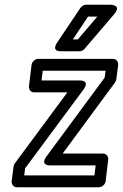

<svg xmlns="http://www.w3.org/2000/svg" viewBox="-20 -764 518 809"><path d="M82 -25 86 -55 332 -387C332 -387 363 -425 315 -425H155L160 -466H425L421 -437L176 -105C176 -105 145 -67 193 -67H383L378 -25ZM29 0C28 11 36 25 51 25H397C408 25 423 15 425 0L436 -92C437 -103 429 -117 414 -117H244L465 -417C467 -420 469 -425 470 -430L478 -491C479 -502 471 -516 456 -516H141C130 -516 115 -506 113 -491L102 -400C101 -389 108 -375 123 -375H264L42 -75C40 -72 38 -67 37 -62ZM390 -694 308 -598H287L351 -694ZM461 -704C495 -744 446 -744 446 -744H342C334 -744 325 -739 319 -731L221 -585C194 -544 238 -548 238 -548H315C322 -548 330 -551 336 -558Z"/></svg>

Font: Falling Sky
Style: CondOuObl
Weight: 400
Designer: Paul D. Hunt
Foundry: Adobe Systems Incorporated
Version: Version 1.02